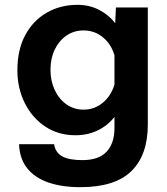

<svg xmlns="http://www.w3.org/2000/svg" viewBox="-20 -585 690 795"><path d="M457 -489 460 -554H592V-69Q592 57 524 123.5Q456 190 313 190Q236 190 180 170.5Q124 151 92.5 111.5Q61 72 59 12H204Q209 46 237 62Q265 78 321 78Q389 78 421.5 43Q454 8 454 -55V-101Q426 -65 384.5 -45Q343 -25 292 -25Q222 -25 168 -60.5Q114 -96 83 -157.5Q52 -219 52 -294Q52 -379 84.5 -439.5Q117 -500 173.5 -532.5Q230 -565 301 -565Q350 -565 390.5 -544Q431 -523 457 -489ZM326 -131Q371 -131 405.5 -159.5Q440 -188 454 -235V-356Q440 -403 405.5 -431Q371 -459 326 -459Q286 -459 255 -437.5Q224 -416 206.5 -379.5Q189 -343 189 -296Q189 -250 206.5 -212.5Q224 -175 255 -153Q286 -131 326 -131Z"/></svg>

Font: Azeret Mono SemiBold
Style: Regular
Weight: 600
Designer: Martin Vácha
Foundry: Displaay
Version: Version 1.002